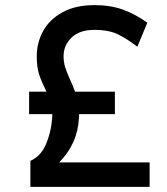

<svg xmlns="http://www.w3.org/2000/svg" viewBox="-20 -732 656 752"><path d="M99 -102Q140 -120 160 -167Q180 -214 184 -266L185 -285H94V-373H162Q143 -411 133.5 -439.5Q124 -468 124 -512Q124 -565 149 -610.5Q174 -656 225 -684Q276 -712 350 -712Q412 -712 461 -694.5Q510 -677 557 -643L518 -549Q479 -579 443 -597Q407 -615 350 -615Q291 -615 260 -584.5Q229 -554 229 -512Q229 -489 235 -469.5Q241 -450 255 -419Q264 -400 274 -373H430V-285H290L289 -268Q284 -170 212 -96H566V0H99Z"/></svg>

Font: Overpass Mono Light
Style: Bold
Weight: 600
Monospace: yes
Designer: Delve Withrington, Dave Bailey
Foundry: Delve Fonts
Version: Version 1.000;DELV;Overpass